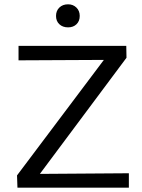

<svg xmlns="http://www.w3.org/2000/svg" viewBox="-20 -871 659 891"><path d="M296 -744Q271 -744 255.5 -758.5Q240 -773 240 -797Q240 -821 255.5 -836Q271 -851 296 -851Q319 -851 334.5 -836Q350 -821 350 -797Q350 -773 335 -758.5Q320 -744 296 -744ZM165 -64 578 -67V0H61L59 -57L462 -593L66 -591V-658H566L567 -603Z"/></svg>

Font: EauTestInfant Medium
Style: Regular
Weight: 500
Designer: Christian Thalmann (Catharsis Fonts)
Version: Version 0.001;PS 000.001;hotconv 1.0.88;makeotf.lib2.5.64775